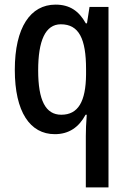

<svg xmlns="http://www.w3.org/2000/svg" viewBox="-20 -570 557 830"><path d="M351 18V240H449V-540H367L356 -469H351C321 -523 281 -550 220 -550C112 -550 44 -452 44 -268C44 -86 110 10 217 10C278 10 321 -20 350 -74H355C352 -37 351 -5 351 18ZM245 -74C177 -74 145 -136 145 -266C145 -394 176 -465 243 -465C321 -465 352 -403 352 -271V-248C351 -131 318 -74 245 -74Z"/></svg>

Font: Noto Sans Thai Cond Med
Style: Regular
Weight: 500
Width: 3
Designer: Monotype Design Team
Foundry: Monotype Imaging Inc.
Version: Version 2.002